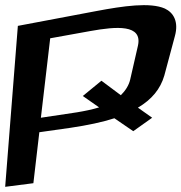

<svg xmlns="http://www.w3.org/2000/svg" viewBox="-52 -688 701 742"><path d="M463 -181 536 -233 481 -272C534 -303 568 -344 583 -396L624 -549C639 -604 619 -639 585 -655C528 -680 425 -665 319 -645L17 -588L-32 34L77 20L100 -177L220 -194C287 -204 344 -216 390 -231ZM481 -511 451 -380C446 -359 434 -339 415 -320L340 -376L268 -317L331 -273C305 -265 276 -259 246 -254L106 -233L142 -540L297 -568C397 -586 500 -595 481 -511Z"/></svg>

Font: Gamestation Warped
Style: Italic
Weight: 400
Designer: Jonas Hecksher
Foundry: Jonas Hecksher, Playtypeª, e-types AS
Version: Version 1.003